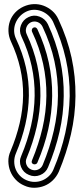

<svg xmlns="http://www.w3.org/2000/svg" viewBox="-20 -743 408 931"><path d="M161 -602Q199 -521 216.5 -440Q234 -359 233 -278Q232 -197 214 -116Q196 -35 161 46Q159 51 153 53Q147 55 142 53Q130 48 135 35Q168 -44 186 -122Q204 -200 205 -278Q206 -356 189 -434Q172 -512 135 -590Q133 -595 135 -601Q137 -607 142 -609Q154 -614 161 -602ZM186 -614Q178 -630 162 -636Q146 -642 130 -635Q114 -627 108 -610.5Q102 -594 109 -578Q144 -503 160.5 -428Q177 -353 176 -278Q175 -203 158 -128Q141 -53 109 24Q102 40 108.5 56Q115 72 131 79Q148 86 164 79.5Q180 73 187 57Q222 -27 241 -110Q260 -193 261 -278Q262 -363 244 -446Q226 -529 186 -614ZM212 -626Q292 -454 289 -277Q288 -189 268.5 -103.5Q249 -18 213 68Q202 95 174.5 106Q147 117 120 105Q93 94 82 66.5Q71 39 83 13Q114 -61 130.5 -133.5Q147 -206 148 -279Q149 -351 133.5 -422.5Q118 -494 84 -566Q71 -593 81.5 -620.5Q92 -648 118 -660Q144 -673 171.5 -662.5Q199 -652 212 -626ZM237 -638Q228 -656 213.5 -669Q199 -682 181 -689Q163 -696 143.5 -695.5Q124 -695 106 -686Q88 -677 75 -662.5Q62 -648 55 -630Q48 -612 48.5 -592.5Q49 -573 58 -554Q122 -418 120 -279Q119 -210 103 -140Q87 -70 57 1Q49 20 49 40Q49 60 56 77.5Q63 95 76.5 109Q90 123 109 131Q128 139 147.5 139Q167 139 184.5 132Q202 125 216.5 111.5Q231 98 239 79Q277 -10 296.5 -98Q316 -186 318 -277Q319 -368 299 -457.5Q279 -547 237 -638ZM263 -650Q307 -556 327 -463.5Q347 -371 346 -277Q345 -183 324 -92Q303 -1 265 90Q254 114 236 131.5Q218 149 195.5 158Q173 167 147.5 167.5Q122 168 98 157Q74 147 56.5 128.5Q39 110 30 87.5Q21 65 20.5 39.5Q20 14 31 -10Q60 -79 75.5 -146Q91 -213 92 -279Q94 -412 33 -542Q22 -566 21 -591.5Q20 -617 28 -640Q36 -663 53 -681.5Q70 -700 94 -711Q118 -722 143 -723Q168 -724 191 -715.5Q214 -707 233 -690.5Q252 -674 263 -650Z"/></svg>

Font: Zschusch
Style: Regular
Weight: 400
Designer: Peter Wiegel
Foundry: Peter Wiegel